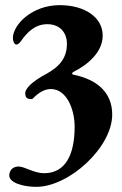

<svg xmlns="http://www.w3.org/2000/svg" viewBox="-20 -452 474 746"><path d="M121 274C248 274 416 121 416 -7C416 -96 353 -144 265 -162C259 -162 259 -169 264 -172C319 -199 379 -248 379 -314C379 -384 310 -432 212 -432C104 -432 31 -356 30 -305C30 -293 35 -279 44 -279C49 -279 55 -283 62 -293C87 -329 118 -358 164 -358C212 -358 240 -326 240 -282C240 -231 216 -196 162 -166C105 -136 78 -108 78 -90C78 -69 89 -67 105 -67C113 -73 139 -106 178 -106C239 -106 270 -27 270 40C270 145 237 221 151 221C112 221 76 195 52 195C28 195 16 212 16 230C16 258 70 274 121 274Z"/></svg>

Font: EB Garamond
Style: Bold
Weight: 700
Designer: Georg Duffner and Octavio Pardo
Foundry: Georg Duffner
Version: Version 1.000;PS 001.000;hotconv 1.0.88;makeotf.lib2.5.64775